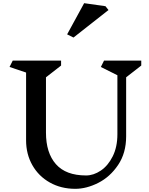

<svg xmlns="http://www.w3.org/2000/svg" viewBox="-20 -1167 938 1207"><path d="M773 -681V-310Q773 -205 722.5 -130Q672 -55 598 -17.5Q524 20 453 20Q364 20 293.5 -19.5Q223 -59 183.5 -128.5Q144 -198 144 -285V-711L40 -746L60 -786H364V-755L269 -681V-333Q269 -206 331.5 -135Q394 -64 521 -64Q568 -64 613.5 -94.5Q659 -125 688.5 -184Q718 -243 718 -323V-694L614 -746L634 -786H868V-755ZM662 -1104 442 -931 402 -951 509 -1147 643 -1128Z"/></svg>

Font: Inknut
Style: Antiqua
Weight: 400
Designer: Claus Eggers Srensen
Foundry: Claus Eggers Srensen
Version: Version 1.000; ttfautohint (v1.2) -l 7 -r 28 -G 50 -x 13 -D 